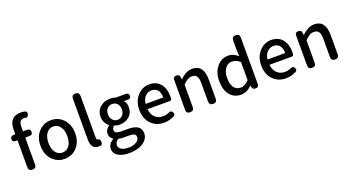

<svg xmlns="http://www.w3.org/2000/svg" viewBox="-61 -1627 4937 2691"><g transform="rotate(-20 2407.5 -281.5)"><path d="M164 0Q106 0 106 -57V-229V-458H74Q31 -458 31 -502Q31 -544 72 -547L106 -550V-619Q106 -708 147 -757Q191 -810 280 -810Q313 -810 343 -802Q377 -791 367 -752Q355 -704 307 -718Q302 -719 294 -719Q221 -719 221 -620V-550H286Q332 -550 332 -504Q332 -458 286 -458H221V-57Q221 0 164 0Z M641 13Q534 13 461 -62Q382 -143 382 -274Q382 -407 461 -488Q534 -564 641 -564Q749 -564 822 -488Q900 -407 900 -274Q900 -143 822 -62Q748 13 641 13ZM641 -81Q706 -81 744 -133.5Q782 -186 782 -274Q782 -363 744 -415Q707 -469 641 -469Q577 -469 539 -415.5Q501 -362 501 -274.5Q501 -187 539 -134Q577 -81 641 -81Z M1149 13Q1035 13 1035 -129V-740Q1035 -797 1092 -797Q1149 -797 1149 -740V-460V-123Q1149 -81 1177 -81Q1178 -81 1179 -81Q1187 -82 1193 -74Q1199 -66 1201 -57Q1211 5 1178 11Q1160 13 1149 13Z M1521 247Q1418 247 1358 211Q1293 172 1293 102Q1293 31 1373 -18V-23Q1323 -53 1323 -114Q1323 -171 1384 -216V-220Q1353 -244 1334 -280Q1312 -320 1312 -366Q1312 -457 1376 -512Q1436 -564 1525 -564Q1568 -564 1605 -550H1702H1757Q1800 -550 1800 -507Q1800 -464 1757 -464H1695Q1731 -426 1731 -363Q1731 -276 1671 -224Q1614 -174 1525 -174Q1485 -174 1448 -191Q1418 -164 1418 -133Q1418 -79 1510 -79H1611Q1710 -79 1759 -47Q1809 -14 1809 55Q1809 137 1731 191Q1650 247 1521 247ZM1538 171Q1607 171 1654 141Q1698 113 1698 73Q1698 40 1672 26Q1648 13 1595 13H1512Q1475 13 1438 5Q1391 39 1391 85Q1391 125 1430.5 148Q1470 171 1538 171ZM1525 -248Q1569 -248 1598 -280Q1629 -313 1629 -366.5Q1629 -420 1599 -452Q1570 -483 1525 -483Q1480 -483 1451 -453Q1421 -421 1421 -366Q1421 -313 1452 -280Q1481 -248 1525 -248Z M2123 13Q2008 13 1933 -63Q1855 -142 1855 -274Q1855 -403 1932 -486Q2005 -564 2106 -564Q2213 -564 2273 -492Q2330 -423 2330 -303Q2330 -288 2328 -268Q2324 -245 2299 -245H2146H1968Q1975 -167 2020.5 -122Q2066 -77 2138 -77Q2186 -77 2231 -97Q2269 -118 2290 -80Q2308 -45 2277 -26Q2206 13 2123 13ZM1967 -324H2099H2231Q2231 -396 2199.5 -435Q2168 -474 2108 -474Q2054 -474 2016 -435Q1975 -394 1967 -324Z M2516 0Q2459 0 2459 -57V-275V-503Q2459 -550 2508 -550Q2554 -550 2558 -507L2562 -474H2565Q2609 -517 2647 -537Q2695 -564 2747 -564Q2916 -564 2916 -346V-57Q2916 0 2859 0Q2801 0 2801 -57V-332Q2801 -403 2779 -434Q2757 -465 2708 -465Q2672 -465 2640 -446Q2613 -430 2573 -390V-57Q2573 0 2516 0Z M3273 13Q3168 13 3108 -62Q3046 -139 3046 -274Q3046 -404 3118 -486Q3186 -564 3282 -564Q3326 -564 3363 -547Q3393 -534 3430 -502L3425 -593V-740Q3425 -797 3483 -797Q3540 -797 3540 -740V-398V-47Q3540 0 3491 0Q3447 0 3439 -42L3436 -62H3433Q3360 13 3273 13ZM3300 -82Q3367 -82 3425 -149V-283V-418Q3370 -468 3304 -468Q3245 -468 3206 -417Q3165 -363 3165 -276Q3165 -183 3200 -132.5Q3235 -82 3300 -82Z M3942 13Q3827 13 3752 -63Q3674 -142 3674 -274Q3674 -403 3751 -486Q3824 -564 3925 -564Q4032 -564 4092 -492Q4149 -423 4149 -303Q4149 -288 4147 -268Q4143 -245 4118 -245H3965H3787Q3794 -167 3839.5 -122Q3885 -77 3957 -77Q4005 -77 4050 -97Q4088 -118 4109 -80Q4127 -45 4096 -26Q4025 13 3942 13ZM3786 -324H3918H4050Q4050 -396 4018.5 -435Q3987 -474 3927 -474Q3873 -474 3835 -435Q3794 -394 3786 -324Z M4335 0Q4278 0 4278 -57V-275V-503Q4278 -550 4327 -550Q4373 -550 4377 -507L4381 -474H4384Q4428 -517 4466 -537Q4514 -564 4566 -564Q4735 -564 4735 -346V-57Q4735 0 4678 0Q4620 0 4620 -57V-332Q4620 -403 4598 -434Q4576 -465 4527 -465Q4491 -465 4459 -446Q4432 -430 4392 -390V-57Q4392 0 4335 0Z"/></g></svg>

Font: GenSenRounded JP M
Style: Regular
Weight: 500
Version: Version 1.501;PS 1;hotconv 16.6.51;makeotf.lib2.5.65220